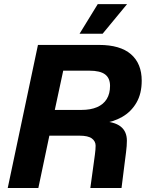

<svg xmlns="http://www.w3.org/2000/svg" viewBox="-20 -933 730 953"><path d="M18.4 0 168.4 -710H471.6Q576.8 -710 630.1 -663.7Q683.4 -617.4 683.4 -532.4Q683.4 -467.8 656.9 -422.7Q630.4 -377.6 585.7 -352.3Q541 -327 485.8 -320.4L484.2 -331.2Q547.6 -329.4 578.7 -305.1Q609.8 -280.8 609.8 -234.4Q609.8 -209.8 605.7 -178.1Q601.6 -146.4 597.8 -116.2L583.2 0H428.4L444.2 -115.2Q447.4 -139 451 -165.1Q454.6 -191.2 454.6 -210Q454.6 -231.6 436.1 -245.6Q417.6 -259.6 374.6 -259.6H225L170.4 0ZM252 -387.4H384Q430 -387.4 461.7 -401.1Q493.4 -414.8 509.8 -441.4Q526.2 -468 526.2 -506.8Q526.2 -545.2 501.6 -563.7Q477 -582.2 423.4 -582.2H293.8ZM374.8 -765.4 465.2 -912.6H610.8L489.2 -765.4Z"/></svg>

Font: Geist
Style: Italic
Weight: 400
Italic angle: -12°
Designer: Basement.studio, Andrés Briganti, Mateo Zaragoza
Foundry: Basement.studio, Vercel, Andrés Briganti, Guido Ferreyra, Mateo Zaragoza
Version: Version 1.500